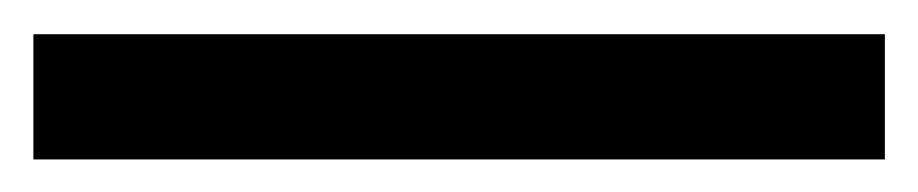

<svg xmlns="http://www.w3.org/2000/svg" viewBox="-25 42 550 115"><path d="M505 137.5H-5V62.5H505Z"/></svg>

Font: Funnel Display SemiBold
Style: Regular
Weight: 600
Designer: NORD ID, Kristian Moeller
Foundry: Dicotype
Version: Version 1.000